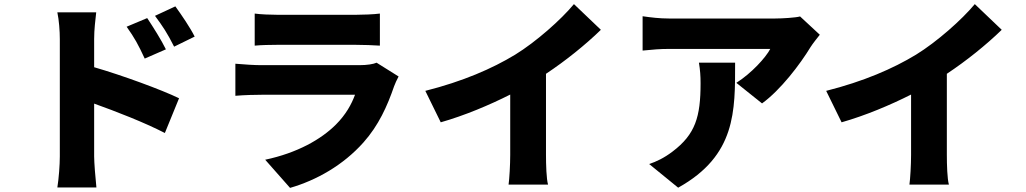

<svg xmlns="http://www.w3.org/2000/svg" viewBox="-20 -846 4990 934"><path d="M696 -758 596 -716C635 -661 652 -630 684 -561L787 -606C765 -651 726 -713 696 -758ZM833 -815 734 -769C773 -716 792 -688 827 -619L927 -668C905 -712 864 -772 833 -815ZM271 -85C271 -44 266 23 259 66H449C444 21 438 -58 438 -85V-342C544 -304 681 -251 782 -199L851 -368C767 -409 573 -480 438 -519V-656C438 -704 444 -748 448 -786H259C267 -748 271 -696 271 -656Z M1219 -780V-624C1249 -627 1297 -628 1331 -628H1708C1746 -628 1800 -626 1828 -624V-780C1799 -776 1742 -774 1710 -774H1331C1296 -774 1247 -776 1219 -780ZM1919 -474 1812 -541C1796 -534 1766 -529 1728 -529H1252C1218 -529 1171 -532 1125 -536V-380C1170 -384 1227 -385 1252 -385H1707C1690 -339 1663 -289 1614 -240C1542 -168 1426 -102 1270 -69L1391 68C1519 31 1649 -42 1748 -153C1822 -236 1864 -330 1897 -426C1901 -438 1911 -459 1919 -474Z M2049 -404 2124 -251C2240 -284 2361 -335 2462 -386V-93C2462 -45 2458 25 2454 52H2646C2638 24 2636 -45 2636 -93V-487C2731 -550 2828 -628 2903 -701L2772 -826C2709 -750 2587 -642 2486 -580C2374 -512 2231 -450 2049 -404Z M3968 -677 3872 -766C3851 -760 3785 -756 3752 -756H3233C3189 -756 3147 -761 3106 -767V-600C3158 -605 3189 -608 3233 -608H3727C3705 -566 3636 -490 3562 -443L3687 -343C3777 -408 3872 -533 3923 -617C3933 -633 3956 -662 3968 -677ZM3556 -541H3380C3386 -505 3388 -476 3388 -441C3388 -278 3363 -193 3252 -109C3210 -77 3173 -60 3138 -48L3279 67C3561 -90 3556 -306 3556 -541Z M3999 -404 4074 -251C4190 -284 4311 -335 4412 -386V-93C4412 -45 4408 25 4404 52H4596C4588 24 4586 -45 4586 -93V-487C4681 -550 4778 -628 4853 -701L4722 -826C4659 -750 4537 -642 4436 -580C4324 -512 4181 -450 3999 -404Z"/></svg>

Font: Noto Sans JP Black
Style: Regular
Weight: 900
Designer: Ryoko NISHIZUKA 西塚涼子 (kana, bopomofo & ideographs); Paul D. Hunt (Latin, Greek & Cyrillic); Sandoll Communications 산돌커뮤니
Foundry: Adobe
Version: Version 2.002;hotconv 1.0.116;makeotfexe 2.5.65601